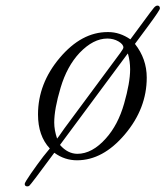

<svg xmlns="http://www.w3.org/2000/svg" viewBox="-20 -557 589 683"><path d="M67.9 97.2Q67.9 92.3 89.8 60.5Q111.8 28.8 133.8 0L157.2 -28.8Q115.2 -73.7 115.2 -149.9Q115.2 -259.8 192.6 -351.3Q270 -442.9 362.8 -442.9H365.2Q406.2 -442.9 443.8 -417Q462.9 -442.9 488.8 -478Q521 -522 527.6 -529.5Q534.2 -537.1 540 -537.1Q548.8 -537.1 548.8 -526.9Q548.8 -521 508.8 -466.8Q481 -428.7 460 -400.9Q502 -347.7 502 -280.8Q502 -170.9 424.1 -78.9Q346.2 13.2 253.9 13.2Q210 13.2 173.8 -13.2H172.9Q89.8 99.6 84 104Q81.1 106 77.1 106Q67.9 106 67.9 97.2ZM172.9 -121.1Q172.9 -94.2 183.1 -64Q188 -69.8 197 -83Q206.1 -96.2 209 -100.1L408.2 -369.1Q419.4 -384.3 418.9 -388.2Q418.9 -399.4 401.4 -409.7Q383.8 -419.9 361.8 -419.9Q312 -419.9 263.2 -369.1Q218.3 -321.3 195.6 -245.1Q172.9 -168.9 172.9 -121.1ZM193.8 -41Q220.7 -10.3 254.9 -9.8Q308.1 -9.8 356.9 -64.9Q399.9 -112.8 421.4 -188Q442.9 -263.2 442.9 -310.1Q442.9 -338.9 435.1 -366.2H434.1L193.8 -42Z"/></svg>

Font: CMU Classical Serif
Style: Italic
Weight: 500
Italic angle: -14.04°
Version: Version 0.7.0